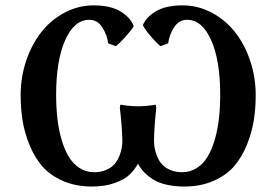

<svg xmlns="http://www.w3.org/2000/svg" viewBox="-20 -678 970 708"><path d="M660.2 9.8Q623 9.8 593.5 2.9Q564 -3.9 544.2 -16.6Q524.4 -29.3 511.5 -43Q498.5 -56.6 488.8 -74.2Q475.1 -50.3 457 -33.2Q439 -16.1 403.1 -3.2Q367.2 9.8 318.8 9.8Q258.8 9.8 211.7 -11Q164.6 -31.7 136 -64.7Q107.4 -97.7 88.9 -143.3Q70.3 -189 63.2 -233.6Q56.2 -278.3 56.2 -327.1Q56.2 -394 76.9 -455.1Q97.7 -516.1 133.3 -560.8Q168.9 -605.5 219.2 -631.8Q269.5 -658.2 325.2 -658.2Q388.2 -658.2 425.3 -635.3Q462.4 -612.3 473.1 -581.1Q463.4 -565.4 443.1 -542.7Q422.9 -520 407.2 -507.8L378.9 -518.1Q375 -549.3 357.2 -577.1Q339.4 -605 309.1 -605Q253.9 -605 220.5 -530.3Q187 -455.6 187 -329.1Q187 -283.7 191.4 -243.2Q195.8 -202.6 206.3 -165.5Q216.8 -128.4 232.7 -101.6Q248.5 -74.7 272.7 -58.8Q296.9 -43 327.1 -43Q352.1 -43 371.3 -51.3Q390.6 -59.6 401.6 -72Q412.6 -84.5 419.4 -101.1Q426.3 -117.7 428.7 -131.6Q431.2 -145.5 431.2 -159.2Q429.7 -217.8 421.9 -279.8L423.8 -292Q459.5 -286.1 488.8 -286.1Q519.5 -286.1 554.2 -292L556.2 -279.8Q548.8 -212.4 547.9 -159.2Q547.9 -145.5 550.3 -131.6Q552.7 -117.7 559.6 -101.1Q566.4 -84.5 577.4 -72Q588.4 -59.6 607.7 -51.3Q627 -43 651.9 -43Q682.1 -43 706.3 -58.8Q730.5 -74.7 746.3 -101.6Q762.2 -128.4 772.7 -165.5Q783.2 -202.6 787.6 -243.2Q792 -283.7 792 -329.1Q792 -455.6 758.5 -530.3Q725.1 -605 669.9 -605Q639.6 -605 621.8 -577.1Q604 -549.3 600.1 -518.1L571.8 -507.8Q556.6 -520 536.1 -543.9Q515.6 -567.9 506.8 -585Q518.1 -614.3 554.7 -636.2Q591.3 -658.2 653.8 -658.2Q709.5 -658.2 759.8 -631.8Q810.1 -605.5 845.7 -560.8Q881.3 -516.1 902.1 -455.1Q922.9 -394 922.9 -327.1Q922.9 -278.3 915.8 -233.6Q908.7 -189 890.1 -143.3Q871.6 -97.7 843 -64.7Q814.5 -31.7 767.3 -11Q720.2 9.8 660.2 9.8Z"/></svg>

Font: Linear Smooth
Style: Bold
Weight: 700
Designer: Philipp H. Poll, Flanker
Foundry: Philipp H. Poll, reworked by Flanker
Version: Version 1.061 | FøM Fix